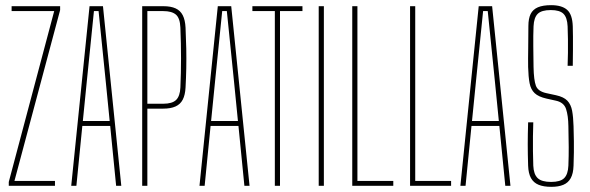

<svg xmlns="http://www.w3.org/2000/svg" viewBox="-20 -720 2285 744"><path d="M14 0V-15L190 -677H25V-696H213V-681L36 -19H193V0Z M256 0 327 -696H379L450 0H430L407 -232H299L276 0ZM301 -251H405L390 -402L362 -677H344L316 -401Z M531 0V-696H613Q642 -696 660.5 -687.5Q679 -679 688.2 -660.8Q697.5 -642.5 699 -613Q701 -570.5 701.8 -531.2Q702.5 -492 701.8 -454.8Q701 -417.5 699 -381Q697.5 -352 688.2 -334Q679 -316 660.2 -307.5Q641.5 -299 612 -299H551V0ZM551 -318H612Q647.5 -318 662.5 -332.8Q677.5 -347.5 679 -381Q681.5 -437.5 681.5 -494.5Q681.5 -551.5 679 -613Q677.5 -650 661.5 -663.5Q645.5 -677 613 -677H551Z M753 0 824 -696H876L947 0H927L904 -232H796L773 0ZM798 -251H902L887 -402L859 -677H841L813 -401Z M1045 0V-677H958V-696H1152V-677H1065V0Z M1215 0V-696H1235V0Z M1345 0V-696H1365V-19H1504V0Z M1569 0V-696H1589V-19H1728V0Z M1764 0 1835 -696H1887L1958 0H1938L1915 -232H1807L1784 0ZM1809 -251H1913L1898 -402L1870 -677H1852L1824 -401Z M2116.5 4Q2086.5 4 2067 -4Q2047.5 -12 2037.5 -30Q2027.5 -48 2026.5 -78Q2025 -124 2025 -160.8Q2025 -197.5 2026.5 -246H2046.5Q2045.5 -219.5 2045.2 -191.5Q2045 -163.5 2045.2 -134.8Q2045.5 -106 2046.5 -78Q2048 -44.5 2063.5 -29.8Q2079 -15 2115.5 -15Q2151.5 -15 2166.2 -29.8Q2181 -44.5 2182.5 -78Q2184 -116.5 2183.8 -150.2Q2183.5 -184 2182.5 -231Q2182 -271.5 2173.5 -297.5Q2165 -323.5 2133.5 -330L2097.5 -338Q2066.5 -345 2051.8 -359Q2037 -373 2032.2 -397.5Q2027.5 -422 2026.5 -460Q2026 -490 2026.8 -534.8Q2027.5 -579.5 2027.5 -619Q2027.5 -648 2036.2 -665.8Q2045 -683.5 2064.5 -691.8Q2084 -700 2115.5 -700Q2157 -700 2177.5 -682Q2198 -664 2199.5 -618Q2200 -602.5 2200.2 -578.8Q2200.5 -555 2200.2 -525.8Q2200 -496.5 2199.5 -465H2179.5Q2180.5 -490 2180.8 -515.8Q2181 -541.5 2180.8 -567.2Q2180.5 -593 2179.5 -618Q2178 -652 2163.5 -666.5Q2149 -681 2114.5 -681Q2078.5 -681 2063.8 -666.5Q2049 -652 2047.5 -618Q2046 -582 2046.5 -541Q2047 -500 2047.5 -460Q2048.5 -410 2056.5 -388Q2064.5 -366 2097.5 -359L2134.5 -351Q2164.5 -344.5 2178.5 -329.8Q2192.5 -315 2197 -290.8Q2201.5 -266.5 2202.5 -231Q2203.5 -195.5 2203.8 -173Q2204 -150.5 2203.8 -129.5Q2203.5 -108.5 2202.5 -78Q2201.5 -47.5 2191.5 -29.5Q2181.5 -11.5 2162.8 -3.8Q2144 4 2116.5 4Z"/></svg>

Font: Big Shoulders Display SC Thin
Style: Regular
Weight: 100
Designer: Patric King
Foundry: XO Type Co
Version: Version 2.002